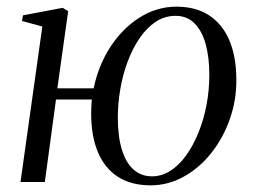

<svg xmlns="http://www.w3.org/2000/svg" viewBox="-20 -546 762 576"><path d="M152 -281H261Q275 -349.5 311 -405Q347 -460.5 398.5 -493.2Q450 -526 509.5 -526Q568 -526 608 -499.5Q648 -473 668.5 -424Q689 -375 689 -306.5Q689.5 -245 669.2 -188Q649 -131 613.5 -86.5Q578 -42 531.2 -16Q484.5 10 431.5 10Q374.5 10 335 -14.8Q295.5 -39.5 274.5 -87.8Q253.5 -136 253.5 -206Q253.5 -216.5 254 -227Q254.5 -237.5 255.5 -247.5H148L114.5 0H41.5L107 -466.5L46 -483L49 -500L168 -522.5L184.5 -512.5ZM506.5 -498.5Q474 -498.5 447 -480.5Q420 -462.5 399 -431.8Q378 -401 363.2 -361.8Q348.5 -322.5 341 -279.2Q333.5 -236 333.5 -194.5Q333.5 -136 345.8 -96.5Q358 -57 381 -37Q404 -17 436 -17Q465 -17 491 -33.5Q517 -50 538.2 -79.5Q559.5 -109 575.2 -147.8Q591 -186.5 599.5 -231Q608 -275.5 608 -322.5Q608 -372 597.5 -411.8Q587 -451.5 564.5 -475Q542 -498.5 506.5 -498.5Z"/></svg>

Font: Merriweather 120pt Light
Style: Italic
Weight: 300
Italic angle: -7.8°
Version: Version 2.101